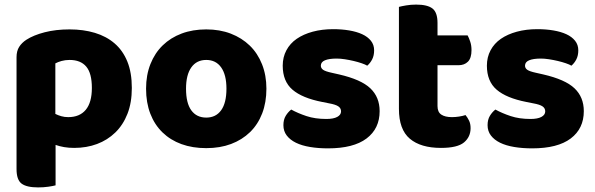

<svg xmlns="http://www.w3.org/2000/svg" viewBox="-20 -629 2592 836"><path d="M303 15Q279 15 259 11.5Q239 8 222 2V178Q211 181 190.5 184Q170 187 146 187Q96 187 74 170.5Q52 154 52 107V-380Q52 -407 63.5 -425Q75 -443 95 -456Q126 -476 174.5 -488.5Q223 -501 283 -501Q343 -501 393 -486Q443 -471 479 -440Q515 -409 534.5 -361Q554 -313 554 -246Q554 -182 535 -133.5Q516 -85 482 -52Q448 -19 402.5 -2Q357 15 303 15ZM277 -119Q327 -119 353.5 -151Q380 -183 380 -246Q380 -310 355.5 -339Q331 -368 283 -368Q264 -368 248 -363.5Q232 -359 221 -353V-133Q233 -127 247 -123Q261 -119 277 -119Z M1140 -243Q1140 -183 1121.5 -135Q1103 -87 1068.5 -53.5Q1034 -20 986 -2Q938 16 878 16Q818 16 770 -1.5Q722 -19 687.5 -52.5Q653 -86 634.5 -134Q616 -182 616 -243Q616 -302 635 -350Q654 -398 688.5 -431.5Q723 -465 771 -483Q819 -501 878 -501Q937 -501 985 -482.5Q1033 -464 1067.5 -430.5Q1102 -397 1121 -349Q1140 -301 1140 -243ZM878 -368Q836 -368 813 -335.5Q790 -303 790 -243Q790 -180 813 -148.5Q836 -117 878 -117Q920 -117 943 -149Q966 -181 966 -243Q966 -303 943 -335.5Q920 -368 878 -368Z M1633 -145Q1633 -69 1576 -26Q1519 17 1408 17Q1366 17 1330 11Q1294 5 1268.5 -7.5Q1243 -20 1228.5 -39Q1214 -58 1214 -84Q1214 -108 1224 -124.5Q1234 -141 1248 -152Q1277 -136 1314.5 -123.5Q1352 -111 1401 -111Q1432 -111 1448.5 -120Q1465 -129 1465 -144Q1465 -158 1453 -166Q1441 -174 1413 -179L1383 -185Q1296 -202 1253.5 -238.5Q1211 -275 1211 -343Q1211 -380 1227 -410Q1243 -440 1272 -460Q1301 -480 1341.5 -491Q1382 -502 1431 -502Q1468 -502 1500.5 -496.5Q1533 -491 1557 -480Q1581 -469 1595 -451.5Q1609 -434 1609 -410Q1609 -387 1600.5 -370.5Q1592 -354 1579 -343Q1571 -348 1555 -353.5Q1539 -359 1520 -363.5Q1501 -368 1481.5 -371Q1462 -374 1446 -374Q1413 -374 1395 -366.5Q1377 -359 1377 -343Q1377 -332 1387 -325Q1397 -318 1425 -312L1456 -305Q1552 -283 1592.5 -244.5Q1633 -206 1633 -145Z M1900 15Q1812 15 1764.5 -25Q1717 -65 1717 -155V-599Q1728 -602 1748.5 -605.5Q1769 -609 1792 -609Q1841 -609 1863 -592Q1885 -575 1885 -529V-475H2016Q2022 -464 2027.5 -447.5Q2033 -431 2033 -411Q2033 -376 2017.5 -360.5Q2002 -345 1976 -345H1885V-167Q1885 -141 1901.5 -130Q1918 -119 1948 -119Q1963 -119 1979 -121.5Q1995 -124 2007 -128Q2016 -117 2022.5 -103.5Q2029 -90 2029 -71Q2029 -33 2000.5 -9Q1972 15 1900 15Z M2522 -145Q2522 -69 2465 -26Q2408 17 2297 17Q2255 17 2219 11Q2183 5 2157.5 -7.5Q2132 -20 2117.5 -39Q2103 -58 2103 -84Q2103 -108 2113 -124.5Q2123 -141 2137 -152Q2166 -136 2203.5 -123.5Q2241 -111 2290 -111Q2321 -111 2337.5 -120Q2354 -129 2354 -144Q2354 -158 2342 -166Q2330 -174 2302 -179L2272 -185Q2185 -202 2142.5 -238.5Q2100 -275 2100 -343Q2100 -380 2116 -410Q2132 -440 2161 -460Q2190 -480 2230.5 -491Q2271 -502 2320 -502Q2357 -502 2389.5 -496.5Q2422 -491 2446 -480Q2470 -469 2484 -451.5Q2498 -434 2498 -410Q2498 -387 2489.5 -370.5Q2481 -354 2468 -343Q2460 -348 2444 -353.5Q2428 -359 2409 -363.5Q2390 -368 2370.5 -371Q2351 -374 2335 -374Q2302 -374 2284 -366.5Q2266 -359 2266 -343Q2266 -332 2276 -325Q2286 -318 2314 -312L2345 -305Q2441 -283 2481.5 -244.5Q2522 -206 2522 -145Z"/></svg>

Font: Baloo Bhaina 2 ExtraBold
Style: Regular
Weight: 800
Designer: Yesha Goshar, Manish Minz, Shuchita Grover and Ek Type
Foundry: Ek Type
Version: Version 1.640;hotconv 1.0.111;makeotfexe 2.5.65597; ttfautoh